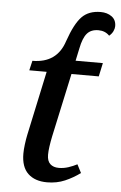

<svg xmlns="http://www.w3.org/2000/svg" viewBox="-54 -799 536 848"><g transform="rotate(5 213.5 -375.0)"><path d="M187 10Q133 10 102.5 -19Q72 -48 72 -107Q72 -125 75 -148.5Q78 -172 82 -191L143 -476H66L76 -519Q185 -519 217 -619Q244 -697 274.5 -728.5Q305 -760 358 -760Q387 -760 407 -745.5Q427 -731 427 -703Q427 -693 421.5 -681Q416 -669 404 -659Q385 -679 355 -679Q322 -679 304.5 -658.5Q287 -638 278 -592L266 -536H387L374 -476H253L192 -194Q187 -170 184 -148.5Q181 -127 181 -112Q181 -84 195 -71Q209 -58 233 -58Q255 -58 276 -65Q297 -72 314 -81L333 -44Q302 -21 266 -5.5Q230 10 187 10Z"/></g></svg>

Font: Noto Serif Medium
Style: Italic
Weight: 500
Italic angle: -12°
Designer: Monotype Design Team
Foundry: Monotype Imaging Inc.
Version: Version 2.014; ttfautohint (v1.8.4.7-5d5b)